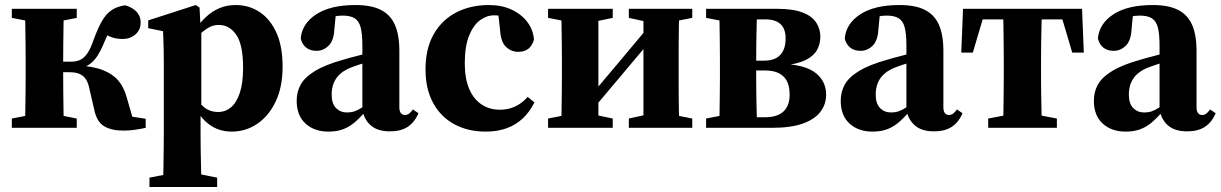

<svg xmlns="http://www.w3.org/2000/svg" viewBox="-20 -508 4851 763"><path d="M27 0V-37L120 -55H194L285 -37V0ZM27 -437V-473H285V-437L194 -419H120ZM78 0Q80 -24 80.5 -60.5Q81 -97 81.5 -137Q82 -177 82 -209V-264Q82 -296 81.5 -336Q81 -376 80.5 -413Q80 -450 78 -473H235Q233 -450 232.5 -413Q232 -376 231.5 -335Q231 -294 231 -260V-219Q231 -182 231.5 -140Q232 -98 232.5 -61Q233 -24 235 0ZM355 -70 334 -161Q330 -180 321 -193.5Q312 -207 296.5 -214Q281 -221 256 -221H171V-263H264Q285 -263 300.5 -271Q316 -279 328.5 -298Q341 -317 352 -350Q369 -396 385 -424Q401 -452 422.5 -467Q444 -482 477 -487Q506 -479 522.5 -461.5Q539 -444 539 -419Q539 -389 518 -371Q497 -353 467 -353Q440 -353 418.5 -362Q397 -371 378 -383L434 -418Q421 -397 410.5 -375.5Q400 -354 391 -332Q378 -302 364 -281.5Q350 -261 331 -249.5Q312 -238 285 -232V-248Q349 -245 388.5 -229.5Q428 -214 450 -188Q472 -162 483 -123L517 -5L412 -59L559 -36V0Q541 4 518 7.5Q495 11 470 11Q424 11 394.5 -6Q365 -23 355 -70Z M574 235V198L666 180H753L843 198V235ZM627 235Q629 198 629.5 160Q630 122 630.5 85.5Q631 49 631 16V-257Q631 -286 630.5 -306.5Q630 -327 629.5 -345.5Q629 -364 628 -384L569 -396V-427L758 -488L773 -478L777 -399L780 -388V-82L777 -73V16Q777 48 777.5 84.5Q778 121 779 159.5Q780 198 781 235ZM901 15Q869 15 842 4Q815 -7 792.5 -29.5Q770 -52 751 -87H732L740 -137Q768 -101 791 -82Q814 -63 847 -63Q876 -63 898 -81.5Q920 -100 933 -139Q946 -178 946 -239Q946 -330 919 -369.5Q892 -409 849 -409Q826 -409 806 -396.5Q786 -384 768.5 -366.5Q751 -349 736 -331L728 -384H752Q774 -418 799 -441Q824 -464 853 -476Q882 -488 917 -488Q970 -488 1012 -460Q1054 -432 1078.5 -378Q1103 -324 1103 -243Q1103 -163 1076 -105.5Q1049 -48 1003 -16.5Q957 15 901 15Z M1285 15Q1229 15 1194 -17Q1159 -49 1159 -108Q1159 -143 1175 -172Q1191 -201 1232 -226Q1273 -251 1345 -271Q1368 -278 1394 -284.5Q1420 -291 1447 -298.5Q1474 -306 1500 -313V-280Q1465 -269 1433.5 -259.5Q1402 -250 1381 -242Q1353 -232 1334.5 -216.5Q1316 -201 1307 -180Q1298 -159 1298 -132Q1298 -96 1315.5 -78.5Q1333 -61 1359 -61Q1375 -61 1388.5 -65.5Q1402 -70 1419 -81Q1436 -92 1460 -112L1469 -65H1432Q1409 -38 1388 -20.5Q1367 -3 1342.5 6Q1318 15 1285 15ZM1530 14Q1480 14 1453 -10Q1426 -34 1420 -74V-78V-326Q1420 -372 1413.5 -398Q1407 -424 1390 -435Q1373 -446 1342 -446Q1325 -446 1306.5 -442.5Q1288 -439 1263 -432L1316 -466L1309 -395Q1307 -347 1286 -326.5Q1265 -306 1238 -306Q1213 -306 1197 -318.5Q1181 -331 1175 -355Q1180 -414 1236.5 -451Q1293 -488 1393 -488Q1455 -488 1493 -469Q1531 -450 1549 -410Q1567 -370 1567 -305V-81Q1567 -66 1573 -58.5Q1579 -51 1589 -51Q1598 -51 1605 -56Q1612 -61 1621 -73L1643 -58Q1627 -21 1599.5 -3.5Q1572 14 1530 14Z M1910 15Q1840 15 1786 -14Q1732 -43 1701.5 -98.5Q1671 -154 1671 -232Q1671 -315 1703.5 -372Q1736 -429 1793 -458.5Q1850 -488 1923 -488Q1974 -488 2013.5 -469.5Q2053 -451 2076 -420Q2099 -389 2102 -351Q2095 -326 2079.5 -314Q2064 -302 2039 -302Q2012 -302 1991 -321.5Q1970 -341 1967 -391L1959 -463L2025 -426Q2004 -437 1984.5 -442Q1965 -447 1943 -447Q1914 -447 1887.5 -427.5Q1861 -408 1844 -366Q1827 -324 1827 -256Q1827 -196 1844.5 -155Q1862 -114 1893.5 -93Q1925 -72 1966 -72Q1988 -72 2007.5 -77.5Q2027 -83 2044.5 -94.5Q2062 -106 2077 -123L2104 -101Q2084 -62 2056.5 -36.5Q2029 -11 1992.5 2Q1956 15 1910 15Z M2158 0V-37L2250 -55H2329L2415 -37V0ZM2479 0V-37L2561 -55H2640L2731 -37V0ZM2209 0Q2211 -24 2211.5 -60.5Q2212 -97 2212.5 -137Q2213 -177 2213 -209V-264Q2213 -296 2212.5 -336Q2212 -376 2211.5 -413Q2211 -450 2209 -473H2358V0ZM2320 -55 2285 -100H2304L2438 -259L2571 -418L2602 -371H2586L2453 -213ZM2537 0V-473H2681Q2679 -450 2678 -413Q2677 -376 2677 -336Q2677 -296 2677 -264V-209Q2677 -177 2677 -137Q2677 -97 2678 -60.5Q2679 -24 2681 0ZM2158 -437V-473H2415V-437L2329 -419H2251ZM2479 -437V-473H2731V-437L2640 -419H2561Z M2786 0V-37L2879 -55L2919 -42H3021Q3068 -42 3093 -64.5Q3118 -87 3118 -132Q3118 -165 3107 -186Q3096 -207 3074.5 -217.5Q3053 -228 3019 -228H2922V-267H3017Q3059 -267 3080.5 -289.5Q3102 -312 3102 -355Q3102 -394 3081.5 -412.5Q3061 -431 3022 -431H2927L2879 -419L2786 -437V-473H3067Q3131 -473 3169 -458.5Q3207 -444 3223.5 -418.5Q3240 -393 3240 -362Q3240 -333 3226.5 -309Q3213 -285 3181.5 -269.5Q3150 -254 3096 -248L3094 -254Q3181 -250 3222 -217.5Q3263 -185 3263 -131Q3263 -94 3240.5 -64Q3218 -34 3170.5 -17Q3123 0 3047 0ZM2837 0Q2839 -24 2839.5 -60.5Q2840 -97 2840.5 -137Q2841 -177 2841 -209V-264Q2841 -296 2840.5 -336Q2840 -376 2839.5 -413Q2839 -450 2837 -473H2989Q2988 -450 2987 -412.5Q2986 -375 2985.5 -333.5Q2985 -292 2985 -256V-209Q2985 -177 2985.5 -137Q2986 -97 2987 -60.5Q2988 -24 2989 0Z M3447 15Q3391 15 3356 -17Q3321 -49 3321 -108Q3321 -143 3337 -172Q3353 -201 3394 -226Q3435 -251 3507 -271Q3530 -278 3556 -284.5Q3582 -291 3609 -298.5Q3636 -306 3662 -313V-280Q3627 -269 3595.5 -259.5Q3564 -250 3543 -242Q3515 -232 3496.5 -216.5Q3478 -201 3469 -180Q3460 -159 3460 -132Q3460 -96 3477.5 -78.5Q3495 -61 3521 -61Q3537 -61 3550.5 -65.5Q3564 -70 3581 -81Q3598 -92 3622 -112L3631 -65H3594Q3571 -38 3550 -20.5Q3529 -3 3504.5 6Q3480 15 3447 15ZM3692 14Q3642 14 3615 -10Q3588 -34 3582 -74V-78V-326Q3582 -372 3575.5 -398Q3569 -424 3552 -435Q3535 -446 3504 -446Q3487 -446 3468.5 -442.5Q3450 -439 3425 -432L3478 -466L3471 -395Q3469 -347 3448 -326.5Q3427 -306 3400 -306Q3375 -306 3359 -318.5Q3343 -331 3337 -355Q3342 -414 3398.5 -451Q3455 -488 3555 -488Q3617 -488 3655 -469Q3693 -450 3711 -410Q3729 -370 3729 -305V-81Q3729 -66 3735 -58.5Q3741 -51 3751 -51Q3760 -51 3767 -56Q3774 -61 3783 -73L3805 -58Q3789 -21 3761.5 -3.5Q3734 14 3692 14Z M3800 -299 3807 -473H4280L4287 -299H4241L4191 -468L4241 -431H3845L3896 -468L3846 -299ZM3907 0V-37L4002 -55H4085L4180 -37V0ZM3965 0Q3967 -24 3967.5 -60.5Q3968 -97 3968.5 -137Q3969 -177 3969 -209V-264Q3969 -296 3968.5 -336Q3968 -376 3967.5 -413Q3967 -450 3965 -473H4121Q4120 -450 4119 -413Q4118 -376 4117.5 -336Q4117 -296 4117 -264V-209Q4117 -177 4117.5 -137Q4118 -97 4119 -60.5Q4120 -24 4121 0Z M4453 15Q4397 15 4362 -17Q4327 -49 4327 -108Q4327 -143 4343 -172Q4359 -201 4400 -226Q4441 -251 4513 -271Q4536 -278 4562 -284.5Q4588 -291 4615 -298.5Q4642 -306 4668 -313V-280Q4633 -269 4601.5 -259.5Q4570 -250 4549 -242Q4521 -232 4502.5 -216.5Q4484 -201 4475 -180Q4466 -159 4466 -132Q4466 -96 4483.5 -78.5Q4501 -61 4527 -61Q4543 -61 4556.5 -65.5Q4570 -70 4587 -81Q4604 -92 4628 -112L4637 -65H4600Q4577 -38 4556 -20.5Q4535 -3 4510.5 6Q4486 15 4453 15ZM4698 14Q4648 14 4621 -10Q4594 -34 4588 -74V-78V-326Q4588 -372 4581.5 -398Q4575 -424 4558 -435Q4541 -446 4510 -446Q4493 -446 4474.5 -442.5Q4456 -439 4431 -432L4484 -466L4477 -395Q4475 -347 4454 -326.5Q4433 -306 4406 -306Q4381 -306 4365 -318.5Q4349 -331 4343 -355Q4348 -414 4404.5 -451Q4461 -488 4561 -488Q4623 -488 4661 -469Q4699 -450 4717 -410Q4735 -370 4735 -305V-81Q4735 -66 4741 -58.5Q4747 -51 4757 -51Q4766 -51 4773 -56Q4780 -61 4789 -73L4811 -58Q4795 -21 4767.5 -3.5Q4740 14 4698 14Z"/></svg>

Font: Source Serif 4 36pt
Style: Bold
Weight: 700
Designer: Frank Grießhammer
Foundry: Adobe Systems Incorporated
Version: Version 4.004;hotconv 1.0.116;makeotfexe 2.5.65601